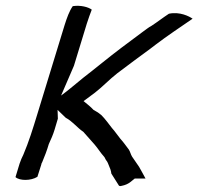

<svg xmlns="http://www.w3.org/2000/svg" viewBox="-20 -632 679 657"><path d="M33 -26C47 -13 86 -13 108 -27L121 -68C122 -71 122 -74 124 -76C132 -95 141 -118 147 -139C154 -154 162 -172 167 -189L178 -226C178 -236 177 -246 177 -256L205 -229C228 -217 244 -195 265 -181C278 -167 292 -150 304 -137C316 -123 324 -109 336 -96C339 -93 340 -88 343 -84C349 -77 350 -71 354 -62L358 -52C360 -46 360 -44 361 -38C369 -26 377 -12 385 0C387 4 389 6 396 4C422 -1 431 -14 441 -21H478C470 -35 465 -46 456 -61L432 -96C427 -104 426 -112 421 -120C411 -133 403 -145 392 -157C382 -169 374 -182 363 -194C352 -208 340 -225 327 -238L318 -245C313 -249 306 -252 300 -256C290 -267 278 -276 266 -286C279 -296 292 -305 305 -315C331 -335 354 -360 381 -381C420 -410 455 -437 494 -465L511 -478C553 -510 597 -539 639 -568C628 -576 595 -593 558 -585C538 -572 519 -557 499 -544C489 -539 477 -529 467 -522L396 -469C352 -436 308 -399 265 -366C240 -346 214 -323 189 -305L233 -407L277 -551C283 -570 288 -583 294 -599C282 -608 256 -615 229 -611C217 -594 209 -571 201 -546L107 -239C93 -193 78 -145 60 -103C55 -93 51 -84 47 -72Z"/></svg>

Font: SolarCharger
Style: 552
Weight: 400
Designer: Mew Too
Foundry: Cannot Into Space Fonts/KineticPlasma Fonts
Version: Version 1.100